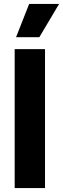

<svg xmlns="http://www.w3.org/2000/svg" viewBox="-20 -961 322 981"><path d="M55 0V-710H210V0ZM181 -771H62L129 -941H282Z"/></svg>

Font: Bricolage Grotesque SemiCondensed ExtraBold
Style: Regular
Weight: 800
Width: 4
Designer: Mathieu Triay
Foundry: Atelier Triay
Version: Version 1.001;gftools[0.9.33.dev8+g029e19f]